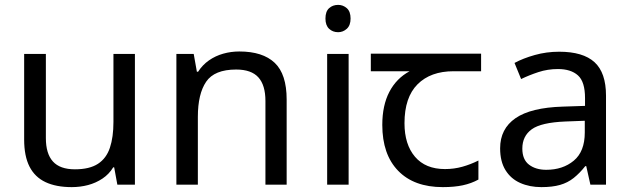

<svg xmlns="http://www.w3.org/2000/svg" viewBox="-20 -757 2585 787"><path d="M533 -536V0H461L448 -71H444Q427 -43 400 -25Q373 -7 341 1.5Q309 10 274 10Q210 10 166.5 -10.5Q123 -31 101 -74Q79 -117 79 -185V-536H168V-191Q168 -127 197 -95Q226 -63 287 -63Q347 -63 381.5 -85.5Q416 -108 430.5 -151.5Q445 -195 445 -257V-536Z M961 -546Q1057 -546 1106 -499.5Q1155 -453 1155 -349V0H1068V-343Q1068 -408 1039 -440Q1010 -472 948 -472Q859 -472 825 -422Q791 -372 791 -278V0H703V-536H774L787 -463H792Q810 -491 836.5 -509.5Q863 -528 895 -537Q927 -546 961 -546Z M1409 -536V0H1321V-536ZM1366 -737Q1386 -737 1401.5 -723.5Q1417 -710 1417 -681Q1417 -653 1401.5 -639Q1386 -625 1366 -625Q1344 -625 1329 -639Q1314 -653 1314 -681Q1314 -710 1329 -723.5Q1344 -737 1366 -737Z M1795 10Q1677 10 1612 -57Q1547 -124 1547 -245Q1547 -325 1576 -380.5Q1605 -436 1659 -465H1500V-537H1952V-465H1839Q1745 -465 1691.5 -411.5Q1638 -358 1638 -252Q1638 -165 1681 -114.5Q1724 -64 1804 -64Q1841 -64 1875 -73.5Q1909 -83 1941 -99V-21Q1912 -5 1877 2.5Q1842 10 1795 10Z M2272 -545Q2370 -545 2417 -502Q2464 -459 2464 -365V0H2400L2383 -76H2379Q2356 -47 2331.5 -27.5Q2307 -8 2275.5 1Q2244 10 2199 10Q2151 10 2112.5 -7Q2074 -24 2052 -59.5Q2030 -95 2030 -149Q2030 -229 2093 -272.5Q2156 -316 2287 -320L2378 -323V-355Q2378 -422 2349 -448Q2320 -474 2267 -474Q2225 -474 2187 -461.5Q2149 -449 2116 -433L2089 -499Q2124 -518 2172 -531.5Q2220 -545 2272 -545ZM2298 -259Q2198 -255 2159.5 -227Q2121 -199 2121 -148Q2121 -103 2148.5 -82Q2176 -61 2219 -61Q2287 -61 2332 -98.5Q2377 -136 2377 -214V-262Z"/></svg>

Font: lguzrati85
Style: Book
Weight: 400
Designer: Jelle Bosma - Monotype Design Team, Universal Thirst
Foundry: Monotype Imaging Inc.
Version: Version 2.106